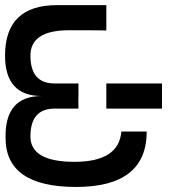

<svg xmlns="http://www.w3.org/2000/svg" viewBox="-21 -741 712 761"><path d="M290 -360.4Q290 -360.4 144.5 -360.4Q-1 -360.4 -1 -520.5Q-1 -720.7 205.1 -720.7Q254.9 -720.7 292 -720.7Q408.2 -720.7 400.4 -720.7Q400.4 -695.3 400.4 -620.1Q400.4 -621.1 250 -621.1Q99.6 -620.1 99.6 -520.5Q99.6 -410.2 195.3 -410.2Q290 -410.2 290 -410.2Q290 -385.7 290 -364.3Q289.1 -342.8 290 -310.5Q290 -310.5 195.3 -310.5Q99.6 -310.5 99.6 -200.2Q99.6 -99.6 274.4 -99.6Q450.2 -99.6 460 -219.7Q485.4 -219.7 560.5 -219.7Q560.5 0 280.3 0Q-1 0 1 -197.3Q-1 -360.4 144.5 -360.4Q290 -360.4 290 -360.4ZM621.1 -410.2Q621.1 -360.4 621.1 -310.5Q510.7 -310.5 400.4 -310.5Q400.4 -360.4 400.4 -410.2Q510.7 -410.2 621.1 -410.2Z"/></svg>

Font: Encounter VC
Style: Regular
Weight: 400
Designer: Silver Alicorn
Version: Version 1.0